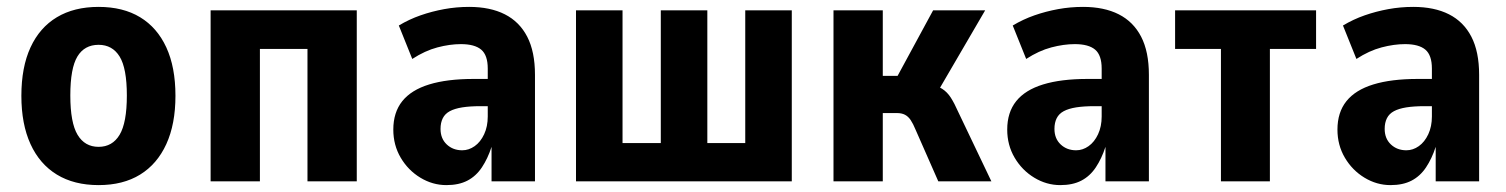

<svg xmlns="http://www.w3.org/2000/svg" viewBox="-20 -526 4370 557"><path d="M266 11Q195 11 145 -19.5Q95 -50 68.5 -108Q42 -166 42 -248Q42 -331 68.5 -388.5Q95 -446 145 -476Q195 -506 266 -506Q337 -506 386.5 -476Q436 -446 462.5 -388.5Q489 -331 489 -248Q489 -166 462.5 -108Q436 -50 386.5 -19.5Q337 11 266 11ZM266 -100Q306 -100 327 -135Q348 -170 348 -249Q348 -328 327 -362Q306 -396 266 -396Q225 -396 204.5 -362Q184 -328 184 -249Q184 -170 205 -135Q226 -100 266 -100Z M591 0V-496H1015V0H872V-384H734V0Z M1275 11Q1235 11 1199.5 -10.5Q1164 -32 1142.5 -68.5Q1121 -105 1121 -150Q1121 -200 1147 -232.5Q1173 -265 1225 -281Q1277 -297 1354 -297H1410V-218H1375Q1343 -218 1321 -214.5Q1299 -211 1285 -203.5Q1271 -196 1264.5 -183Q1258 -170 1258 -152Q1258 -124 1276 -107Q1294 -90 1321 -90Q1340 -90 1357 -102Q1374 -114 1384.5 -136.5Q1395 -159 1395 -188V-327Q1395 -366 1376 -382Q1357 -398 1317 -398Q1285 -398 1249 -388.5Q1213 -379 1176 -355L1137 -452Q1167 -470 1200 -481.5Q1233 -493 1268.5 -499.5Q1304 -506 1341 -506Q1402 -506 1444.5 -484.5Q1487 -463 1509.5 -419.5Q1532 -376 1532 -309V0H1406V-100Q1395 -66 1378 -40.5Q1361 -15 1336 -2Q1311 11 1275 11Z M1651 0V-496H1786V-111H1897V-496H2032V-111H2142V-496H2277V0Z M2398 0V-496H2541V-306H2584L2687 -496H2838L2691 -244L2671 -283Q2698 -278 2713 -268.5Q2728 -259 2738.5 -242.5Q2749 -226 2760 -201L2856 0H2702L2636 -150Q2629 -167 2622 -177.5Q2615 -188 2605.5 -193Q2596 -198 2582 -198H2541V0Z M3056 11Q3016 11 2980.5 -10.5Q2945 -32 2923.5 -68.5Q2902 -105 2902 -150Q2902 -200 2928 -232.5Q2954 -265 3006 -281Q3058 -297 3135 -297H3191V-218H3156Q3124 -218 3102 -214.5Q3080 -211 3066 -203.5Q3052 -196 3045.5 -183Q3039 -170 3039 -152Q3039 -124 3057 -107Q3075 -90 3102 -90Q3121 -90 3138 -102Q3155 -114 3165.5 -136.5Q3176 -159 3176 -188V-327Q3176 -366 3157 -382Q3138 -398 3098 -398Q3066 -398 3030 -388.5Q2994 -379 2957 -355L2918 -452Q2948 -470 2981 -481.5Q3014 -493 3049.5 -499.5Q3085 -506 3122 -506Q3183 -506 3225.5 -484.5Q3268 -463 3290.5 -419.5Q3313 -376 3313 -309V0H3187V-100Q3176 -66 3159 -40.5Q3142 -15 3117 -2Q3092 11 3056 11Z M3522 0V-384H3389V-496H3798V-384H3664V0Z M4014 11Q3974 11 3938.5 -10.5Q3903 -32 3881.5 -68.5Q3860 -105 3860 -150Q3860 -200 3886 -232.5Q3912 -265 3964 -281Q4016 -297 4093 -297H4149V-218H4114Q4082 -218 4060 -214.5Q4038 -211 4024 -203.5Q4010 -196 4003.5 -183Q3997 -170 3997 -152Q3997 -124 4015 -107Q4033 -90 4060 -90Q4079 -90 4096 -102Q4113 -114 4123.5 -136.5Q4134 -159 4134 -188V-327Q4134 -366 4115 -382Q4096 -398 4056 -398Q4024 -398 3988 -388.5Q3952 -379 3915 -355L3876 -452Q3906 -470 3939 -481.5Q3972 -493 4007.5 -499.5Q4043 -506 4080 -506Q4141 -506 4183.5 -484.5Q4226 -463 4248.5 -419.5Q4271 -376 4271 -309V0H4145V-100Q4134 -66 4117 -40.5Q4100 -15 4075 -2Q4050 11 4014 11Z"/></svg>

Font: Nunito Sans 10pt Condensed ExtraBold
Style: Regular
Weight: 800
Width: 3
Designer: Vernon Adams
Foundry: Vernon Adams
Version: Version 3.101;gftools[0.9.27]